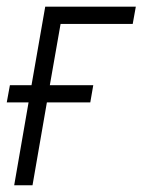

<svg xmlns="http://www.w3.org/2000/svg" viewBox="-20 -548 422 568"><path d="M247.1 -245.1H118.7L76.2 0H22L64.5 -245.1H0L9.3 -295.9H73.2L113.8 -528.3H381.8L372.6 -477.1H159.2L127.4 -295.9H255.9Z"/></svg>

Font: MAUL Condensed Light Italic
Style: Light Italic
Weight: 300
Italic angle: -12°
Designer: MAUL
Version: Version 1.0; 2020; ttfautohint (v1.8.3)